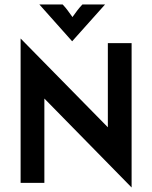

<svg xmlns="http://www.w3.org/2000/svg" viewBox="-20 -818 681 859"><path d="M568.8 20.8 178.5 -377.1V0H72.2V-645.8L462.5 -248.6V-625H568.8ZM302.8 -633.3 156.2 -797.9H260.4Q272.9 -784.7 282.6 -771.5Q292.4 -758.3 304.2 -741.7Q316 -758.3 326 -771.5Q336.1 -784.7 348.6 -797.9H450Z"/></svg>

Font: Afacad SemiBold
Style: Regular
Weight: 600
Designer: Kristian Moeller
Foundry: Dicotype
Version: Version 1.000